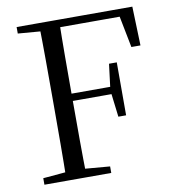

<svg xmlns="http://www.w3.org/2000/svg" viewBox="-82 -800 792 873"><g transform="rotate(-10 314.5 -364.0)"><path d="M52.8 0H361.4V-30.1L217.6 -42.1H190.9L52.8 -30.1ZM155.3 0H248.3C246.1 -111.5 246.1 -223.9 246.1 -357.6V-379.9C246.1 -504.5 246.1 -617.8 248.3 -728H155.3C157.5 -616.6 157.5 -504.3 157.5 -391.1V-336.8C157.5 -223.3 157.5 -110.8 155.3 0ZM202.2 -352.7H446.1V-386.4H202.2ZM437.6 -246.3H473.4V-490.8H437.6L424.2 -383V-356.7ZM52.8 -698 190.9 -686.9H202.2V-728H52.8ZM550.9 -548H592.9L587 -728H202.2V-693H562.6L516.8 -721.7Z"/></g></svg>

Font: Source Han Serif TW VF
Style: Regular
Weight: 250
Designer: Ryoko NISHIZUKA 西塚涼子 (kana & ideographs); Frank Grießhammer (Latin, Greek & Cyrillic); Wenlong ZHANG 张文龙 (bopomofo); San
Foundry: Adobe
Version: Version 2.002;hotconv 1.1.0;makeotfexe 2.6.0